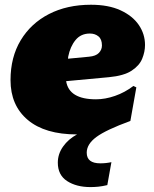

<svg xmlns="http://www.w3.org/2000/svg" viewBox="-20 -552 642 801"><path d="M357.4 228.5Q298.8 228.5 260 203.4Q221.2 178.2 221.2 126.5Q221.2 90.3 243.2 59.3Q265.1 28.3 301.3 8.8Q167.5 8.8 95.7 -51.8Q23.9 -112.3 23.9 -217.8Q23.9 -313.5 66.4 -384Q108.9 -454.6 184.3 -493.4Q259.8 -532.2 359.4 -532.2Q432.6 -532.2 482.9 -509Q533.2 -485.8 559.1 -447.8Q585 -409.7 585 -364.3Q585 -335.9 573.2 -307.1Q561.5 -278.3 529.1 -257.1Q496.6 -235.8 434.6 -230L255.9 -213.4Q268.1 -137.7 380.4 -137.7Q418.9 -137.7 459.7 -151.9Q500.5 -166 536.6 -193.4L548.8 -187.5L523.9 -47.4Q422.4 -10.3 382.1 19.5Q341.8 49.3 341.8 85Q341.8 129.4 398.4 129.4Q422.4 129.4 444.8 124.5L427.7 220.2Q407.2 225.1 390.4 226.8Q373.5 228.5 357.4 228.5ZM264.6 -315.9 263.7 -307.1 351.1 -315.4Q379.9 -317.9 392.6 -331.3Q405.3 -344.7 405.3 -362.3Q405.3 -388.2 390.9 -400.1Q376.5 -412.1 355 -412.1Q317.4 -412.1 295.2 -385Q272.9 -357.9 264.6 -315.9Z"/></svg>

Font: Bevan
Style: Italic
Weight: 400
Italic angle: -10°
Designer: Vernon Adams
Foundry: Vernon Adams
Version: Version 2.100; ttfautohint (v1.8.3)